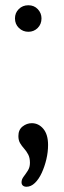

<svg xmlns="http://www.w3.org/2000/svg" viewBox="-20 -556 244 731"><path d="M81 155Q72 155 67 150.5Q62 146 62 138Q62 127 70 116.5Q78 106 86 93.5Q94 81 94 64Q94 45 87.5 32.5Q81 20 72 10Q63 0 56.5 -11Q50 -22 50 -38Q50 -62 66 -74.5Q82 -87 101 -87Q127 -87 145 -65.5Q163 -44 163 -4Q163 23 156.5 50.5Q150 78 139 102Q128 126 113 140.5Q98 155 81 155ZM88 -435Q67 -435 52 -449.5Q37 -464 37 -486Q37 -507 51.5 -521.5Q66 -536 88 -536Q110 -536 124 -521Q138 -506 138 -486Q138 -464 123.5 -449.5Q109 -435 88 -435Z"/></svg>

Font: ComfortaaLight
Style: Regular
Weight: 300
Designer: Johan Aakerlund
Foundry: Johan Aakerlund
Version: Version 3.104; ttfautohint (v1.8.1.43-b0c9)